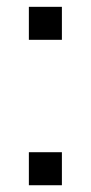

<svg xmlns="http://www.w3.org/2000/svg" viewBox="-20 -548 269 568"><path d="M163.1 0H65.4V-97.7H163.1ZM163.1 -430.2H65.4V-527.8H163.1Z"/></svg>

Font: Franco
Style: Regular
Weight: 400
Designer: Google
Version: Version 1.200311; 2013